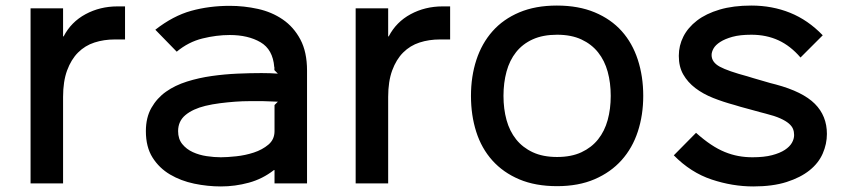

<svg xmlns="http://www.w3.org/2000/svg" viewBox="-20 -660 3051 691"><path d="M430 -518H393Q354 -518 320 -507Q286 -496 261 -471Q236 -446 221.5 -406.5Q207 -367 207 -311V0H90V-630H207V-529H209Q236 -581 288 -609Q340 -637 403 -637H430Z M1085 -406V0H968V-48H966Q925 -16 875.5 -2.5Q826 11 775 11Q727 11 679 1Q631 -9 592 -32Q553 -55 529 -93Q505 -131 505 -188Q505 -237 525 -272Q545 -307 577.5 -330Q610 -353 653 -366.5Q696 -380 742.5 -386.5Q789 -393 835 -395Q881 -397 921 -397Q933 -397 952 -396.5Q971 -396 980 -395L968 -407Q967 -409 967.5 -413.5Q968 -418 967 -419Q962 -482 917.5 -508Q873 -534 807 -534Q759 -534 708.5 -521.5Q658 -509 616 -474L539 -553Q603 -603 668 -621Q733 -639 807 -639Q858 -639 908 -628Q958 -617 997.5 -590Q1037 -563 1061 -518Q1085 -473 1085 -406ZM980 -294Q972 -294 954.5 -295Q937 -296 926 -296Q904 -296 878.5 -296Q853 -296 826 -294Q799 -292 771.5 -288.5Q744 -285 719 -279Q674 -268 647.5 -246Q621 -224 621 -188Q621 -160 636 -141.5Q651 -123 674 -112.5Q697 -102 724 -98Q751 -94 775 -94Q797 -94 830 -97.5Q863 -101 893.5 -111Q924 -121 946 -139.5Q968 -158 968 -188V-282Z M1600 -518H1563Q1524 -518 1490 -507Q1456 -496 1431 -471Q1406 -446 1391.5 -406.5Q1377 -367 1377 -311V0H1260V-630H1377V-529H1379Q1406 -581 1458 -609Q1510 -637 1573 -637H1600Z M2295 -315Q2295 -246 2275.5 -186.5Q2256 -127 2217 -83.5Q2178 -40 2120 -15Q2062 10 1985 10Q1907 10 1849 -14.5Q1791 -39 1752 -82.5Q1713 -126 1694 -185.5Q1675 -245 1675 -315Q1675 -385 1694.5 -444.5Q1714 -504 1752.5 -547.5Q1791 -591 1849 -615.5Q1907 -640 1984 -640Q2062 -640 2120.5 -615.5Q2179 -591 2217.5 -548Q2256 -505 2275.5 -445Q2295 -385 2295 -315ZM2178 -315Q2178 -362 2167 -402Q2156 -442 2132.5 -471.5Q2109 -501 2072.5 -518Q2036 -535 1985 -535Q1934 -535 1897.5 -518.5Q1861 -502 1837.5 -472.5Q1814 -443 1803 -402.5Q1792 -362 1792 -315Q1792 -268 1803 -228Q1814 -188 1837.5 -158.5Q1861 -129 1897.5 -112Q1934 -95 1985 -95Q2036 -95 2072.5 -112Q2109 -129 2132.5 -158.5Q2156 -188 2167 -228Q2178 -268 2178 -315Z M2956 -178Q2956 -142 2941 -107.5Q2926 -73 2893.5 -47Q2861 -21 2811 -5Q2761 11 2691 11Q2616 11 2541 -14Q2466 -39 2405 -101L2485 -182Q2513 -157 2538.5 -140Q2564 -123 2588.5 -113Q2613 -103 2637.5 -98.5Q2662 -94 2688 -94Q2730 -94 2758.5 -101.5Q2787 -109 2804.5 -120.5Q2822 -132 2830 -146Q2838 -160 2838 -174Q2838 -186 2834 -196Q2830 -206 2819 -215.5Q2808 -225 2788 -234Q2768 -243 2736 -251Q2731 -252 2715 -256.5Q2699 -261 2680.5 -266Q2662 -271 2645.5 -275.5Q2629 -280 2624 -282Q2583 -293 2546.5 -307.5Q2510 -322 2482.5 -343Q2455 -364 2439 -392Q2423 -420 2423 -459Q2423 -496 2439.5 -528.5Q2456 -561 2488.5 -586Q2521 -611 2570 -625.5Q2619 -640 2684 -640Q2759 -640 2823.5 -614Q2888 -588 2941 -533L2861 -453Q2825 -495 2781.5 -515Q2738 -535 2684 -535Q2643 -535 2616 -527.5Q2589 -520 2572 -509Q2555 -498 2548 -485.5Q2541 -473 2541 -462Q2541 -436 2570.5 -420Q2600 -404 2671 -385Q2676 -383 2690.5 -379Q2705 -375 2721.5 -370Q2738 -365 2752.5 -361Q2767 -357 2772 -356Q2869 -330 2912.5 -286.5Q2956 -243 2956 -178Z"/></svg>

Font: TypoPRO Sinkin Sans
Style: 500 Medium
Weight: 500
Designer: Keith Bates
Foundry: K-Type
Version: Sinkin Sans (version 1.0)  by Keith Bates   •   © 2014   www